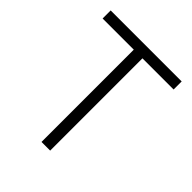

<svg xmlns="http://www.w3.org/2000/svg" viewBox="-185 -777 893 893"><g transform="rotate(45 261.5 -330.0)"><path d="M233 0V-660H290V0ZM28 -607V-660H495V-607Z"/></g></svg>

Font: Bricolage Grotesque ExtraLight
Style: Regular
Weight: 250
Designer: Mathieu Triay
Foundry: Atelier Triay
Version: Version 1.000;gftools[0.9.30]